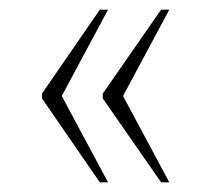

<svg xmlns="http://www.w3.org/2000/svg" viewBox="-20 -469 430 398"><path d="M314 -91 193 -265V-275L314 -449H331L235 -270L331 -91ZM187 -91 67 -265V-275L187 -449H204L108 -270L204 -91Z"/></svg>

Font: Noto Serif Khmer Condensed Thin
Style: Regular
Weight: 250
Width: 3
Designer: Danh Hong and the Monotype Design Team
Foundry: Monotype Imaging Inc.
Version: Version 2.004